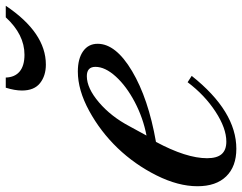

<svg xmlns="http://www.w3.org/2000/svg" viewBox="-107 -723 840 666"><g transform="rotate(-90 313.0 -390.0)"><path d="M397.9 -540Q442.4 -540 468.3 -521.7Q494.1 -503.4 494.1 -471.2Q494.1 -408.2 399.2 -351.8Q304.2 -295.4 153.8 -269Q97.2 -163.6 97.2 -91.8Q97.2 -57.6 111.3 -41.3Q125.5 -24.9 154.8 -24.9Q201.2 -24.9 258.8 -62.5Q316.4 -100.1 360.8 -159.2L382.8 -145Q259.8 9.8 129.9 9.8Q68.4 9.8 34.2 -25.4Q0 -60.5 0 -125Q0 -191.9 37.6 -267.1Q75.2 -342.3 132.3 -401.9Q189.5 -461.4 261.5 -500.7Q333.5 -540 397.9 -540ZM208 -360.8 175.8 -301.8Q236.8 -313.5 292 -342.5Q347.2 -371.6 380.6 -408.4Q414.1 -445.3 414.1 -479Q414.1 -508.8 381.8 -508.8Q340.3 -508.8 291 -466.8Q241.7 -424.8 208 -360.8ZM341.8 -790H377Q377.9 -758.8 397.9 -741.9Q418 -725.1 456.1 -725.1Q526.4 -725.1 585.9 -790H626Q532.7 -650.9 421.9 -650.9Q383.3 -650.9 357.7 -671.1Q332 -691.4 332 -733.9Q332 -758.8 341.8 -790Z"/></g></svg>

Font: Libre Caslon Text
Style: Italic
Weight: 400
Italic angle: -25°
Designer: Pablo Impallari, Rodrigo Fuenzalida
Foundry: Pablo Impallari, Rodrigo Fuenzalida
Version: Version 1.002